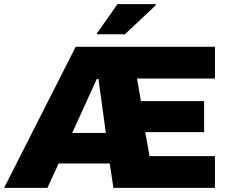

<svg xmlns="http://www.w3.org/2000/svg" viewBox="-43 -916 1122 936"><path d="M-23 0 326 -688H1005V-533H625L644 -423H952V-272H665L686 -155H1005V0H510L492 -119H243L188 0ZM309 -268H473L437 -531H429ZM430 -749V-754L530 -896H717V-891L566 -749Z"/></svg>

Font: Saira SemiExpanded ExtraBold
Style: Regular
Weight: 800
Width: 6
Designer: Hector Gatti with collaboration of the Omnibus-Type team
Foundry: Omnibus-Type
Version: Version 1.101